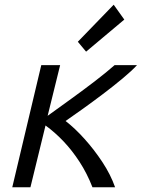

<svg xmlns="http://www.w3.org/2000/svg" viewBox="-20 -794 601 814"><path d="M32 0 155 -518H235L182 -303Q232 -339 284.5 -377Q337 -415 384.5 -451.5Q432 -488 466 -518H561Q539 -494 500 -461.5Q461 -429 416 -395Q371 -361 329 -331Q287 -301 258 -281Q297 -251 338 -205.5Q379 -160 414 -107Q449 -54 468 0H372Q349 -59 317.5 -107.5Q286 -156 249.5 -194.5Q213 -233 173 -262L109 0ZM345 -575 310 -617 462 -774 507 -711Z"/></svg>

Font: Ubuntu Sans Mono
Style: Italic
Weight: 400
Italic angle: -13.5°
Monospace: yes
Designer: Dalton Maag Ltd
Foundry: Dalton Maag Ltd
Version: Version 1.006